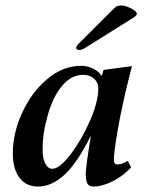

<svg xmlns="http://www.w3.org/2000/svg" viewBox="-20 -673 526 703"><path d="M27 -112Q27 -186 61.5 -261Q96 -336 153.5 -384Q211 -432 277 -432Q300 -432 320.5 -422Q341 -412 353 -395L359 -417L463 -431L439 -334Q421 -256 409 -185Q397 -114 397 -88Q397 -71 410 -71Q428 -71 448 -84L460 -60Q429 -27 391 -8.5Q353 10 323 10Q306 10 300 -1Q294 -12 294 -36Q294 -63 313 -177Q263 -76 216 -33Q169 10 119 10Q75 10 51 -22.5Q27 -55 27 -112ZM340 -349Q340 -371 324.5 -385Q309 -399 285 -399Q238 -399 203 -353.5Q168 -308 151 -236Q136 -183 136 -127Q136 -92 146 -73.5Q156 -55 172 -55Q198 -55 238.5 -108Q279 -161 309.5 -231Q340 -301 340 -349ZM259 -498Q259 -503 265.5 -510.5Q272 -518 279 -524L386 -631Q400 -645 406 -649Q412 -653 423 -653Q440 -653 460.5 -642Q481 -631 481 -623Q481 -616 468 -608L294 -499Q281 -490 271 -490Q259 -490 259 -498Z"/></svg>

Font: Unna Medium
Style: Italic
Weight: 500
Italic angle: -8.05°
Designer: Jorge de Buen Unna
Foundry: Omnibus-Type
Version: Version 2.008